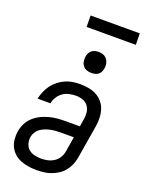

<svg xmlns="http://www.w3.org/2000/svg" viewBox="-168 -988 811 1075"><g transform="rotate(20 237.5 -450.5)"><path d="M190 8Q165 8 141.5 4.5Q118 1 96 -7.5Q74 -16 56.5 -31.5Q39 -47 29 -67Q19 -87 16.5 -111.5Q14 -136 18 -161Q22 -184 33.5 -207.5Q45 -231 64.5 -248.5Q84 -266 106.5 -277Q129 -288 153.5 -294.5Q178 -301 202 -303Q226 -305 250 -305H335L342 -349Q346 -370 343.5 -391.5Q341 -413 329 -429Q317 -445 297.5 -452Q278 -459 256 -459Q237 -459 216.5 -454.5Q196 -450 179 -438Q162 -426 150.5 -408Q139 -390 136 -370H59Q64 -392 73 -413.5Q82 -435 95.5 -453.5Q109 -472 128 -487Q147 -502 168 -511.5Q189 -521 211.5 -524.5Q234 -528 255 -528Q281 -528 306.5 -523.5Q332 -519 353 -508Q374 -497 390 -478.5Q406 -460 413.5 -437Q421 -414 422 -388.5Q423 -363 419 -338L385 -133Q381 -112 372 -91.5Q363 -71 349 -54Q335 -37 315.5 -24.5Q296 -12 275 -4.5Q254 3 232.5 5.5Q211 8 190 8ZM192 -61Q210 -61 229.5 -65Q249 -69 266.5 -80Q284 -91 295 -108.5Q306 -126 309 -145L324 -236H250Q235 -236 219 -235Q203 -234 188 -231Q173 -228 158 -222.5Q143 -217 129.5 -208Q116 -199 107 -185Q98 -171 95 -155Q92 -135 97.5 -115.5Q103 -96 117 -83.5Q131 -71 151 -66Q171 -61 192 -61ZM292 -608Q277 -608 263.5 -613Q250 -618 241.5 -629.5Q233 -641 231 -655.5Q229 -670 231 -685Q233 -695 238 -705Q243 -715 252 -721.5Q261 -728 271.5 -730.5Q282 -733 292 -733Q307 -733 320.5 -727.5Q334 -722 342.5 -710.5Q351 -699 353.5 -684.5Q356 -670 353 -655Q351 -645 346 -635Q341 -625 332 -618.5Q323 -612 312.5 -610Q302 -608 292 -608ZM180 -841 179 -909H472L473 -841Z"/></g></svg>

Font: Iosevka QP
Style: Italic
Weight: 400
Italic angle: -9°
Designer: Belleve Invis
Foundry: Belleve Invis
Version: Version 20.0.0; ttfautohint (v1.8.4)